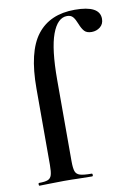

<svg xmlns="http://www.w3.org/2000/svg" viewBox="-83 -780 582 834"><g transform="rotate(-10 208.0 -363.0)"><path d="M416 -667Q416 -644 399.9 -631.1Q383.8 -618.2 362.3 -618.2Q340.8 -618.2 330.3 -629.6Q319.8 -641.1 311.5 -662.6Q303.2 -684.1 294.2 -694.6Q285.2 -705.1 268.1 -705.1Q226.1 -705.1 202.1 -640.1Q178.2 -575.2 178.2 -439V-81.1Q178.2 -50.3 183.1 -36.1Q188 -22 204.1 -17.1Q220.2 -12.2 254.9 -12.2Q258.8 -12.2 258.8 -6.1Q258.8 0 254.9 0L191.9 -1Q170.9 -2 129.9 -2L68.8 -1Q51.8 0 22.9 0Q20 0 20 -6.1Q20 -12.2 22.9 -12.2Q48.8 -12.2 61.5 -17.1Q74.2 -22 78.6 -36.4Q83 -50.8 83 -81.1V-418Q83 -580.1 139.4 -653.1Q195.8 -726.1 305.9 -726.1Q416 -726.1 416 -667Z"/></g></svg>

Font: Cormorant-Bold
Style: Bold
Weight: 700
Designer: Christian Thalmann (Catharsis Fonts)
Version: Version 3.000